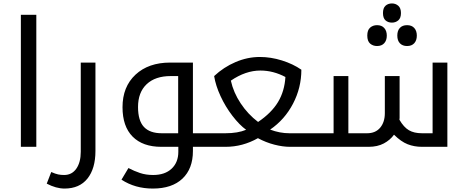

<svg xmlns="http://www.w3.org/2000/svg" viewBox="-20 -845 2680 1105"><path d="M100.1 -759.8H189V0H100.1Z M351.1 240.2Q303.2 240.2 249 211.9L274.9 145Q299.3 155.8 314.9 158.9Q330.6 162.1 349.1 162.1Q394 162.1 419.4 125.5Q444.8 88.9 444.8 28.8V-484.9H529.3V23.9Q529.3 125 483.4 182.6Q437.5 240.2 351.1 240.2Z M1005.4 -78.1V-407.2H962.4Q873.5 -407.2 824 -360.4Q774.4 -313.5 774.4 -229Q774.4 -150.9 808.3 -114.5Q842.3 -78.1 911.1 -78.1ZM1090.3 23.9Q1090.3 126 1030 183.1Q969.7 240.2 859.4 240.2Q757.3 240.2 679.2 189L719.2 122.1Q751.5 139.2 785.6 150.6Q819.8 162.1 861.3 162.1Q929.2 162.1 967.8 125.7Q1006.3 89.4 1006.3 28.8V0H908.2Q801.8 0 743.4 -58.6Q685.1 -117.2 685.1 -228Q685.1 -345.7 759.8 -415.3Q834.5 -484.9 959.5 -484.9H1090.3V-78.1H1172.4Q1177.2 -78.1 1177.2 -74.2V-4.9Q1177.2 0 1172.4 0H1090.3Z M1649.4 0Q1607.4 0 1559.1 -12.5Q1510.7 -24.9 1464.4 -49.8Q1376.5 0 1278.3 0H1162.6Q1157.7 0 1157.7 -4.9V-74.2Q1157.7 -78.1 1162.6 -78.1H1277.3Q1349.1 -78.1 1396.5 -98.1Q1357.9 -126 1317.6 -178.5Q1277.3 -231 1249.3 -291.7Q1221.2 -352.5 1212.4 -407.2Q1267.1 -458.5 1335.7 -487.8Q1404.3 -517.1 1475.6 -517.1Q1538.6 -517.1 1602.5 -497.1Q1666.5 -477.1 1714.4 -443.8Q1714.4 -340.3 1666.5 -248.5Q1618.7 -156.7 1534.7 -99.1Q1590.3 -78.1 1645.5 -78.1H1766.6Q1771.5 -78.1 1771.5 -74.2V-4.9Q1771.5 0 1766.6 0ZM1465.3 -143.1Q1542.5 -195.3 1580.1 -257.8Q1617.7 -320.3 1622.6 -401.9Q1552.7 -439 1478.5 -439Q1393.6 -439 1308.6 -380.9Q1323.7 -312.5 1365.2 -250Q1406.7 -187.5 1465.3 -143.1Z M2408.7 0Q2363.8 0 2325.9 -14.9Q2288.1 -29.8 2247.6 -69.8Q2225.6 -39.1 2189 -19.5Q2152.3 0 2101.6 0H1756.8Q1752 0 1752 -4.9V-74.2Q1752 -78.1 1756.8 -78.1H1899.9V-407.2H1984.9V-78.1H2092.8Q2141.1 -78.1 2168 -110.1Q2194.8 -142.1 2194.8 -193.8V-407.2H2279.8V-167L2278.8 -155.8Q2303.7 -112.8 2333.3 -95.5Q2362.8 -78.1 2408.7 -78.1H2469.7V-484.9H2554.7V0ZM2235.8 -714.8Q2213.4 -714.8 2198.7 -727.8Q2184.1 -740.7 2184.1 -770Q2184.1 -798.8 2198.7 -812Q2213.4 -825.2 2235.8 -825.2Q2256.8 -825.2 2272.2 -811.8Q2287.6 -798.3 2287.6 -770Q2287.6 -740.7 2272.2 -727.8Q2256.8 -714.8 2235.8 -714.8ZM2149.9 -580.1Q2126.5 -580.1 2110.1 -594.2Q2093.8 -608.4 2093.8 -640.1Q2093.8 -671.9 2110.1 -686Q2126.5 -700.2 2149.9 -700.2Q2176.8 -700.2 2191.4 -683.8Q2206.1 -667.5 2206.1 -640.1Q2206.1 -612.8 2191.4 -596.4Q2176.8 -580.1 2149.9 -580.1ZM2322.8 -580.1Q2296.9 -580.1 2281.7 -595.7Q2266.6 -611.3 2266.6 -640.1Q2266.6 -668.9 2281.5 -684.6Q2296.4 -700.2 2322.8 -700.2Q2349.6 -700.2 2364.3 -683.8Q2378.9 -667.5 2378.9 -640.1Q2378.9 -612.8 2364.3 -596.4Q2349.6 -580.1 2322.8 -580.1Z"/></svg>

Font: Noto Sans Kufi Arabic
Style: Regular
Weight: 400
Designer: Monotype Design team
Foundry: Monotype Imaging Inc.
Version: Version 1.02